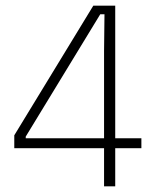

<svg xmlns="http://www.w3.org/2000/svg" viewBox="-20 -659 536 679"><path d="M387.5 0H348V-477.5L349.5 -608.5H334.5L71 -176V-152L55 -170H480V-135H30.5V-180.5L310 -639H387.5Z"/></svg>

Font: Anek Malayalam Medium ExtraLight
Style: Regular
Weight: 250
Version: Version 1.003